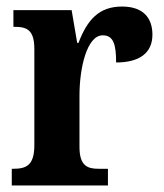

<svg xmlns="http://www.w3.org/2000/svg" viewBox="-20 -567 500 587"><path d="M16 0H310V-51H282C248 -51 223 -59 223 -118V-275C223 -360 246 -459 294 -459C327 -459 335 -431 335 -376C405 -376 446 -404 446 -461C446 -512 418 -547 353 -547C283 -547 247 -507 220 -436H216L199 -536H21V-485H24C62 -485 85 -476 85 -417V-123C85 -60 59 -51 20 -51H16Z"/></svg>

Font: Noto Serif Ethiopic Condensed
Style: Bold
Weight: 700
Width: 3
Designer: Monotype Design Team
Foundry: Monotype Imaging Inc.
Version: Version 2.102